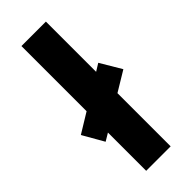

<svg xmlns="http://www.w3.org/2000/svg" viewBox="-261 -860 827 827"><g transform="rotate(-45 153.0 -446.0)"><path d="M78 -66H227V-390L318 -445L261 -541L227 -520V-826H78V-429L-12 -374L43 -278L78 -299Z"/></g></svg>

Font: Noto Sans Malayalam UI
Style: Bold
Weight: 700
Designer: Jelle Bosma - Monotype Design Team
Foundry: Monotype Imaging Inc.
Version: Version 2.104